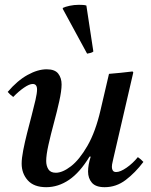

<svg xmlns="http://www.w3.org/2000/svg" viewBox="-20 -766 626 798"><path d="M398 -309 433 -459Q457 -461 482 -463.5Q507 -466 531 -469L534 -465L452 -111Q451 -104 448 -93Q445 -82 445 -72Q445 -63 449 -57Q453 -51 463 -51Q480 -51 506 -69Q532 -87 553 -113Q566 -104 576 -93Q542 -48 502.5 -18Q463 12 415 12Q378 12 362 -6.5Q346 -25 346 -53Q346 -81 357 -115H352Q312 -49 267 -18.5Q222 12 172 12Q121 12 95.5 -16.5Q70 -45 70 -86Q70 -108 76.5 -141.5Q83 -175 92.5 -212.5Q102 -250 111.5 -286Q121 -322 127.5 -350.5Q134 -379 134 -394Q134 -417 116 -417Q102 -417 79.5 -401.5Q57 -386 35 -363Q28 -368 22.5 -373Q17 -378 12 -384Q52 -431 94.5 -454.5Q137 -478 174 -478Q208 -478 222 -460Q236 -442 236 -415Q236 -389 226.5 -346Q217 -303 204 -255Q191 -207 181.5 -164.5Q172 -122 172 -97Q172 -77 181 -62.5Q190 -48 212 -48Q240 -48 275 -75Q310 -102 343.5 -160Q377 -218 398 -309ZM241 -729V-733Q251 -738 269.5 -742Q288 -746 308 -746Q316 -746 324.5 -745.5Q333 -745 339 -743L368 -552Q364 -548 356 -546Q348 -544 342 -543Z"/></svg>

Font: Tiro Bangla
Style: Italic
Weight: 400
Italic angle: -11°
Designer: Bangla: John Hudson & Fiona Ross, assisted by Neelakash Kshetrimayum. Latin: John Hudson with Paul Hanslow, assisted by 
Foundry: Tiro Typeworks Ltd.
Version: Version 1.60